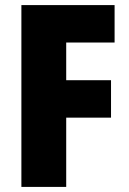

<svg xmlns="http://www.w3.org/2000/svg" viewBox="-20 -734 507 754"><path d="M240 0H64V-714H430V-567H240V-419H416V-272H240Z"/></svg>

Font: Noto Sans Telugu Condensed Black
Style: Regular
Weight: 900
Width: 3
Designer: Jelle Bosma - Monotype Design Team
Foundry: Monotype Imaging Inc.
Version: Version 2.005; ttfautohint (v1.8.4.7-5d5b)